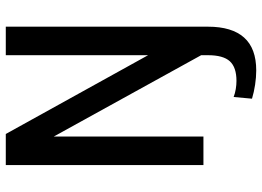

<svg xmlns="http://www.w3.org/2000/svg" viewBox="-144 -596 927 680"><g transform="rotate(-90 320.0 -256.5)"><path d="M410 187Q386 187 359.5 183Q333 179 310 172L316 107Q329 112 344 114.5Q359 117 373 117Q421 117 442.5 93.5Q464 70 464 16V-8L176 -530V0H75V-700H185L464 -196V-700H565V16Q565 101 526.5 144Q488 187 410 187Z"/></g></svg>

Font: Pathway Extreme SemiCondensed Medium
Style: Regular
Weight: 500
Width: 4
Version: Version 1.001;gftools[0.9.26]